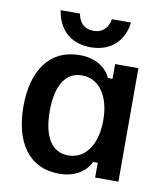

<svg xmlns="http://www.w3.org/2000/svg" viewBox="-80 -756 721 833"><g transform="rotate(10 281.0 -339.0)"><path d="M275 -553.3C370 -553.3 420 -613.3 430 -689.2H345.8C340 -654.2 319.2 -625.8 275 -625.8C231.7 -625.8 210.8 -654.2 205 -689.2H120C130.8 -613.3 180 -553.3 275 -553.3ZM235.8 10.8C309.2 10.8 353.3 -24.2 373.3 -65H393.3V0H495.8V-500H393.3V-435H373.3C353.3 -477.5 308.3 -511.7 235.8 -511.7C102.5 -511.7 33.3 -407.5 33.3 -250.8C33.3 -95 100.8 10.8 235.8 10.8ZM260.8 -74.2C190 -74.2 149.2 -135.8 149.2 -250C149.2 -365 190 -426.7 260.8 -426.7C336.7 -426.7 385 -357.5 385 -250C385 -143.3 336.7 -74.2 260.8 -74.2Z"/></g></svg>

Font: Familjen Grotesk Medium
Style: Regular
Weight: 500
Designer: Anders Wikstroem, Jonas Baeckman, Matilda Gysing, Kristian Moeller
Foundry: Familjen STHLM AB
Version: Version 2.000